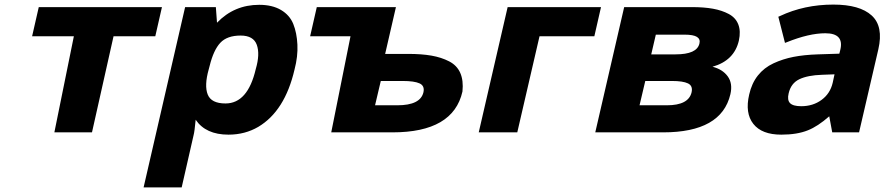

<svg xmlns="http://www.w3.org/2000/svg" viewBox="-20 -577 3856 837"><path d="M149 -546H686L657 -419H475L381 0H217L302 -419H120Z M926 -478Q1001 -556 1110 -556Q1167 -556 1205 -533.5Q1243 -511 1258.5 -472.5Q1274 -434 1276.5 -382.5Q1279 -331 1264 -274Q1222 -93 1106 -24Q1048 10 976 10Q877 10 833 -55Q828 -2 824 12L772 240H606L787 -546H921ZM963 -126Q1060 -126 1095 -276Q1114 -341 1099.5 -381.5Q1085 -422 1029 -422Q970 -422 940.5 -390.5Q911 -359 894 -290L890 -275Q870 -204 885.5 -165Q901 -126 963 -126Z M1659 -342H1760Q1818 -342 1861 -334.5Q1904 -327 1938 -309.5Q1972 -292 1986.5 -259Q2001 -226 1996 -178Q1956 0 1691 0H1424L1508 -419H1332L1361 -546H1706ZM1712 -118Q1813 -118 1826 -175Q1832 -203 1809 -213.5Q1786 -224 1735 -224H1640L1615 -118Z M2193 -546H2600L2571 -419H2332L2235 0H2067Z M2701 -546H2997Q3049 -546 3088 -539Q3127 -532 3157 -516Q3187 -500 3198.5 -470.5Q3210 -441 3201 -400Q3181 -313 3086 -286Q3130 -275 3152.5 -244Q3175 -213 3164 -166Q3125 0 2871 0H2575ZM2768 -118H2887Q2982 -118 2995 -175Q3001 -203 2979 -213.5Q2957 -224 2909 -224H2793ZM2819 -340H2925Q3018 -340 3029 -387Q3034 -406 3018.5 -416Q3003 -426 2963 -426H2839Z M3380 -507Q3486 -557 3613 -557Q3728 -557 3780 -509.5Q3832 -462 3809 -362L3725 0H3608L3595 -70Q3545 -26 3502 -9Q3455 10 3386 10Q3301 10 3264 -37Q3227 -84 3246 -165Q3257 -214 3284 -248Q3311 -282 3352 -301Q3393 -320 3439 -329Q3485 -338 3545 -340L3639 -343L3643 -359Q3661 -432 3578 -432Q3507 -432 3410 -393L3402 -390L3373 -504ZM3418 -170Q3411 -141 3424 -127.5Q3437 -114 3473 -114Q3524 -114 3561.5 -141.5Q3599 -169 3610 -216L3618 -253L3564 -251Q3501 -249 3464.5 -231.5Q3428 -214 3418 -170Z"/></svg>

Font: Passageway
Style: BdIt
Weight: 700
Foundry: Ascender Corporation
Version: Version 1.11